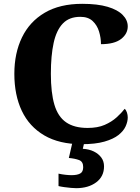

<svg xmlns="http://www.w3.org/2000/svg" viewBox="-20 -744 730 1004"><path d="M407 10Q290 10 211.5 -36Q133 -82 94 -164.5Q55 -247 55 -358Q55 -466 95 -548.5Q135 -631 214 -677.5Q293 -724 410 -724Q490 -724 542.5 -708.5Q595 -693 621.5 -666Q648 -639 648 -606Q648 -567 613 -540Q578 -513 508 -513Q508 -546 498 -579Q488 -612 464.5 -634Q441 -656 400 -656Q342 -656 308.5 -621Q275 -586 260.5 -519.5Q246 -453 246 -358Q246 -259 264.5 -196.5Q283 -134 325.5 -104.5Q368 -75 438 -75Q491 -75 527.5 -91Q564 -107 589.5 -130Q615 -153 632 -175Q640 -168 644 -155Q648 -142 648 -130Q648 -108 637 -83.5Q626 -59 599.5 -38Q573 -17 526 -3.5Q479 10 407 10ZM378 240Q368 240 351 238.5Q334 237 316 234.5Q298 232 286 229V164Q304 168 322.5 170Q341 172 354 172Q383 172 399 163.5Q415 155 415 130Q415 101 393.5 93Q372 85 340 82L361 -9H423L413 34Q446 36 470.5 48Q495 60 509.5 79.5Q524 99 524 126Q524 179 483 209.5Q442 240 378 240Z"/></svg>

Font: Noto Serif Ethiopic ExtraBold
Style: Regular
Weight: 800
Version: Version 2.102